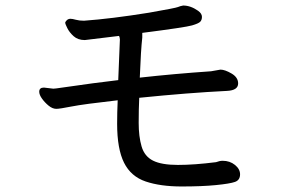

<svg xmlns="http://www.w3.org/2000/svg" viewBox="-20 -681 1040 695"><path d="M637 -6Q561 -6 507.5 -24Q454 -42 429 -92Q404 -142 404 -233Q404 -273 406 -318Q282 -304 239 -295.5Q196 -287 184 -287Q170 -287 156 -298.5Q142 -310 132 -324Q122 -338 122 -349Q122 -364 139 -364L173 -360L184 -361Q336 -383 408 -391L414 -538Q414 -544 411 -551L287 -536Q262 -536 246.5 -550Q231 -564 223.5 -579.5Q216 -595 216 -598Q216 -602 221.5 -607.5Q227 -613 235 -613Q242 -613 254.5 -609.5Q267 -606 284 -606Q382 -613 519 -635Q616 -652 624 -655.5Q632 -659 643 -661Q670 -661 697 -642Q711 -632 711 -620Q711 -609 705 -602.5Q699 -596 675 -589Q651 -582 495 -562V-545Q490 -502 486 -400Q612 -414 744 -423L778 -429Q794 -429 818 -415Q842 -401 842 -379Q842 -354 802 -352Q661 -345 484 -327Q482 -286 482 -236Q482 -187 492.5 -151Q503 -115 534 -99.5Q565 -84 624 -84Q683 -84 762 -94Q775 -99 786 -99Q812 -99 830.5 -84Q849 -69 849 -50Q849 -29 830.5 -22.5Q812 -16 761.5 -11Q711 -6 637 -6Z"/></svg>

Font: LXGW WenKai Lite
Style: Bold
Weight: 700
Designer: LXGW / Fontworks Inc.
Foundry: LXGW / Fontworks Inc.
Version: Version 1.330;April 28, 2024